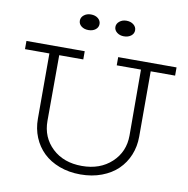

<svg xmlns="http://www.w3.org/2000/svg" viewBox="-96 -993 1080 1101"><g transform="rotate(10 444.0 -443.0)"><path d="M345.2 -809.1Q320.8 -809.1 304.4 -821.8Q288.1 -834.5 288.1 -854Q288.1 -873.5 304.7 -886.7Q321.3 -899.9 345.2 -899.9Q370.6 -899.9 386.7 -886.7Q402.8 -873.5 402.8 -854Q402.8 -834.5 386.7 -821.8Q370.6 -809.1 345.2 -809.1ZM551.8 -809.1Q528.3 -809.1 511.7 -822Q495.1 -835 495.1 -854Q495.1 -873 511.7 -886.5Q528.3 -899.9 551.8 -899.9Q577.1 -899.9 593.5 -886.7Q609.9 -873.5 609.9 -854Q609.9 -834.5 593.5 -821.8Q577.1 -809.1 551.8 -809.1ZM880.9 -686V-638.2H738.8V-257.8Q738.8 -200.2 718.3 -150.4Q697.8 -100.6 660.2 -64.2Q622.6 -27.8 566.9 -6.8Q511.2 14.2 443.8 14.2Q376.5 14.2 320.8 -6.8Q265.1 -27.8 227.5 -64.2Q189.9 -100.6 169.4 -150.4Q148.9 -200.2 148.9 -257.8V-638.2H6.8V-686H346.2V-638.2H206.1L205.1 -255.9Q205.1 -159.7 271.2 -97.4Q337.4 -35.2 443.8 -35.2Q549.3 -35.2 616.2 -97.4Q683.1 -159.7 683.1 -254.9L682.1 -638.2H541V-686Z"/></g></svg>

Font: BioRhyme Light
Style: Regular
Weight: 300
Designer: Aoife Mooney
Foundry: Aoife Mooney Type
Version: Version 1.500;PS 001.500;hotconv 1.0.88;makeotf.lib2.5.64775